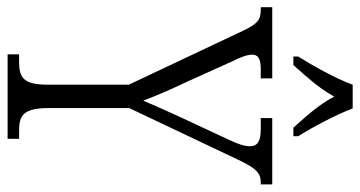

<svg xmlns="http://www.w3.org/2000/svg" viewBox="-252 -724 971 518"><g transform="rotate(90 234.0 -465.5)"><path d="M128 -784V-771H151C183 -807 212 -838 236 -881C259 -838 288 -807 320 -771H343V-784C319 -822 285 -886 268 -931H204C188 -886 152 -822 128 -784ZM122 0H350V-31H328C287 -31 267 -42 267 -112V-328L406 -621C430 -672 443 -683 468 -683H473V-714H294V-683H323C356 -683 370 -675 370 -654C370 -641 366 -625 353 -598L291 -465C272 -423 257 -390 247 -366C233 -403 217 -440 197 -482L141 -606C131 -626 123 -646 123 -659C123 -673 129 -683 162 -683H187V-714H-5V-683H1C30 -683 40 -674 59 -634L204 -327V-110C204 -42 185 -31 142 -31H122Z"/></g></svg>

Font: Noto Serif Hebrew ExtraCondensed Light
Style: Regular
Weight: 300
Width: 2
Designer: Monotype Design Team
Foundry: Monotype Imaging Inc.
Version: Version 2.004